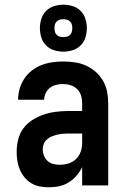

<svg xmlns="http://www.w3.org/2000/svg" viewBox="-20 -790 540 818"><path d="M189 8Q169 8 150 4.5Q131 1 114 -9Q97 -19 84.5 -34.5Q72 -50 64.5 -67.5Q57 -85 54 -104.5Q51 -124 51 -143Q51 -170 57.5 -196Q64 -222 79.5 -243Q95 -264 117.5 -278.5Q140 -293 165 -301.5Q190 -310 216.5 -313.5Q243 -317 269 -317H330V-351Q330 -368 325 -383.5Q320 -399 308.5 -410.5Q297 -422 281 -427Q265 -432 248 -432Q234 -432 219.5 -428.5Q205 -425 193 -416Q181 -407 174.5 -393Q168 -379 168 -365H57Q57 -388 63.5 -411Q70 -434 83 -454Q96 -474 115 -489Q134 -504 156 -512.5Q178 -521 201.5 -524.5Q225 -528 248 -528Q273 -528 298 -524.5Q323 -521 345.5 -511Q368 -501 387 -484.5Q406 -468 418.5 -446.5Q431 -425 436 -400.5Q441 -376 441 -351V0H330V-78Q325 -68 323.5 -65.5Q322 -63 319 -58.5Q316 -54 312.5 -49.5Q309 -45 305.5 -41Q302 -37 298 -33Q294 -29 290 -25.5Q286 -22 281.5 -19Q277 -16 272.5 -13Q268 -10 263 -7.5Q258 -5 253 -3Q248 -1 242.5 0.5Q237 2 232 3.5Q227 5 221.5 5.5Q216 6 210.5 6.5Q205 7 199.5 7.5Q194 8 189 8ZM234 -88Q253 -88 271.5 -93.5Q290 -99 303.5 -112Q317 -125 323.5 -143Q330 -161 330 -180V-221H269Q257 -221 245.5 -220Q234 -219 222.5 -216Q211 -213 200 -208.5Q189 -204 180 -196Q171 -188 166.5 -177Q162 -166 162 -154Q162 -140 167 -127Q172 -114 182.5 -104.5Q193 -95 206.5 -91.5Q220 -88 234 -88ZM250 -570Q230 -570 210.5 -576Q191 -582 176.5 -596.5Q162 -611 156 -630.5Q150 -650 150 -670Q150 -690 156 -709.5Q162 -729 176.5 -743.5Q191 -758 210.5 -764Q230 -770 250 -770Q270 -770 289.5 -764Q309 -758 323.5 -743.5Q338 -729 344 -709.5Q350 -690 350 -670Q350 -650 344 -630.5Q338 -611 323.5 -596.5Q309 -582 289.5 -576Q270 -570 250 -570ZM250 -632Q258 -632 265.5 -634Q273 -636 278.5 -641.5Q284 -647 286 -654.5Q288 -662 288 -670Q288 -678 286 -685.5Q284 -693 278.5 -698.5Q273 -704 265.5 -706Q258 -708 250 -708Q242 -708 234.5 -706Q227 -704 221.5 -698.5Q216 -693 214 -685.5Q212 -678 212 -670Q212 -662 214 -654.5Q216 -647 221.5 -641.5Q227 -636 234.5 -634Q242 -632 250 -632Z"/></svg>

Font: Iosevka Julsh Curly
Style: Bold
Weight: 700
Designer: Belleve Invis
Foundry: Belleve Invis
Version: Version 15.0.2; ttfautohint (v1.8.4)